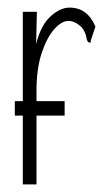

<svg xmlns="http://www.w3.org/2000/svg" viewBox="-20 -484 290 505"><path d="M19 -180V-218H40V-453H77L75 -368Q87 -417 112.5 -440.5Q138 -464 163 -464Q210 -464 231 -414L219 -378L218 -371L211 -374Q208 -379 206.5 -388.5Q205 -398 196 -411Q178 -429 160 -429Q142 -429 122.5 -407Q103 -385 89.5 -344Q76 -303 76 -245V-218H150V-180H76V1H40V-180Z"/></svg>

Font: Inconsolata UltraCondensed Light
Style: Regular
Weight: 300
Width: 1
Monospace: yes
Designer: Raph Levien, Cyreal, Brenton Simpson
Foundry: Raph Levien, Cyreal, Google
Version: Version 3.001; ttfautohint (v1.8.2.53-6de2)